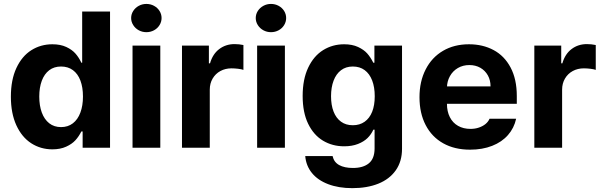

<svg xmlns="http://www.w3.org/2000/svg" viewBox="-20 -767 3128 997"><path d="M36.5 -264.8Q36.5 -352.8 65.3 -414.2Q94.1 -475.7 142.9 -506.4Q191.6 -537.1 252 -537.1Q293.9 -537.1 324.1 -523.1Q354.3 -509 372 -488.7Q389.7 -468.4 402.5 -441.3H406.7V-707H551.4V0H409.1V-84.4H402.5Q389.2 -57.9 371.3 -38.4Q353.3 -18.8 323.1 -5.2Q292.9 8.5 252.1 8.5Q191.1 8.5 142 -23.2Q93 -55 64.7 -116.9Q36.5 -178.9 36.5 -264.8ZM410.8 -265.6Q410.8 -313.6 397.5 -348.7Q384.3 -383.8 358.7 -402.7Q333.1 -421.6 297 -421.6Q260.9 -421.6 235.5 -402.3Q210.2 -382.9 197 -347.6Q183.9 -312.3 183.9 -265.6Q183.9 -218.5 197 -182.8Q210.2 -147 235.5 -127Q260.9 -107 297 -107Q332.7 -107 358.3 -126.6Q383.9 -146.2 397.3 -182.2Q410.8 -218.2 410.8 -265.6Z M668.2 -530.3H812.4V0H668.2ZM661 -673.3Q661 -693.3 671.9 -710.2Q682.7 -727 700.8 -736.8Q718.9 -746.6 740.1 -746.6Q761.6 -746.6 779.7 -736.8Q797.8 -727 808.4 -710.2Q819 -693.3 819 -673.3Q819 -653.7 808.4 -636.6Q797.8 -619.5 779.7 -609.7Q761.6 -599.9 740.1 -599.9Q718.9 -599.9 700.8 -609.7Q682.7 -619.5 671.9 -636.6Q661 -653.7 661 -673.3Z M925 -530.3H1064.7V-438.2H1070.6Q1084.6 -486.9 1118.7 -512.4Q1152.7 -538 1197.9 -538Q1221.2 -538 1244 -533.2V-404.1Q1234.7 -407.7 1216.3 -409.9Q1197.9 -412.1 1182.2 -412.1Q1150.1 -412.1 1124.5 -398.2Q1098.9 -384.3 1084.1 -359Q1069.3 -333.8 1069.3 -301.4V0H925Z M1315.2 -530.3H1459.4V0H1315.2ZM1308 -673.3Q1308 -693.3 1318.8 -710.2Q1329.7 -727 1347.8 -736.8Q1365.9 -746.6 1387 -746.6Q1408.6 -746.6 1426.7 -736.8Q1444.8 -727 1455.4 -710.2Q1465.9 -693.3 1465.9 -673.3Q1465.9 -653.7 1455.4 -636.6Q1444.8 -619.5 1426.7 -609.7Q1408.6 -599.9 1387 -599.9Q1365.9 -599.9 1347.8 -609.7Q1329.7 -619.5 1318.8 -636.6Q1308 -653.7 1308 -673.3Z M1565 43.5H1707.1Q1713.7 74.7 1741 90Q1768.4 105.2 1812.8 105.2Q1866 105.2 1895.5 80.9Q1925.1 56.5 1925.1 3.7V-93.8H1918.8Q1907.3 -68.7 1888.4 -50.1Q1869.4 -31.5 1838.7 -19.4Q1808 -7.3 1767.2 -7.3Q1706.1 -7.3 1657.3 -36.5Q1608.5 -65.8 1580.1 -124.4Q1551.6 -183.1 1551.6 -268.6Q1551.6 -355.3 1580.4 -415.9Q1609.2 -476.5 1658 -506.8Q1706.8 -537.1 1767.1 -537.1Q1809 -537.1 1839.2 -523.1Q1869.4 -509 1886.7 -489.6Q1904 -470.1 1918.5 -441.3H1924.2V-530.3H2067.6V5.8Q2067.6 71.2 2035.1 117.4Q2002.5 163.5 1944.4 186.8Q1886.3 210 1809.5 210Q1738.3 210 1684.3 189.4Q1630.3 168.9 1599.8 131.4Q1569.3 94 1565 43.5ZM1925.9 -267.3Q1925.9 -314.4 1912.5 -349.3Q1899 -384.2 1873.6 -402.9Q1848.2 -421.6 1812.1 -421.6Q1776 -421.6 1750.7 -402.3Q1725.3 -382.9 1712.2 -348.1Q1699 -313.2 1699 -267.3Q1699 -221.1 1712.2 -187.4Q1725.3 -153.7 1750.7 -135.2Q1776 -116.7 1812.1 -116.7Q1847.8 -116.7 1873.4 -134.8Q1899 -152.8 1912.5 -186.6Q1925.9 -220.3 1925.9 -267.3Z M2158.3 -262.4Q2158.3 -344 2190.3 -406.4Q2222.2 -468.9 2280.3 -503Q2338.3 -537.1 2415.2 -537.1Q2486.8 -537.1 2542.9 -507.1Q2599.1 -477.2 2631.3 -416.5Q2663.6 -355.8 2663.6 -268.6V-227.9H2217.5V-318.5H2527.2Q2527.2 -350.8 2513.2 -375.7Q2499.2 -400.7 2474.3 -415Q2449.3 -429.2 2417.4 -429.2Q2383.8 -429.2 2357.4 -413.7Q2331.1 -398.2 2316.3 -371.5Q2301.5 -344.8 2300.9 -313V-228.1Q2300.9 -188.3 2315.9 -158.7Q2330.9 -129.1 2358.6 -113.4Q2386.3 -97.7 2423 -97.7Q2447.2 -97.7 2467.2 -104.7Q2487.1 -111.6 2501.2 -123.1Q2515.2 -134.6 2522.2 -150.6H2660.2Q2649.7 -102.2 2617.9 -65.9Q2586.1 -29.5 2535.6 -9.7Q2485 10.2 2420.8 10.2Q2340.6 10.2 2281.4 -22.9Q2222.2 -56.1 2190.3 -117.6Q2158.3 -179.1 2158.3 -262.4Z M2754.6 -530.3H2894.3V-438.2H2900.1Q2914.2 -486.9 2948.2 -512.4Q2982.2 -538 3027.5 -538Q3050.8 -538 3073.6 -533.2V-404.1Q3064.3 -407.7 3045.9 -409.9Q3027.5 -412.1 3011.8 -412.1Q2979.6 -412.1 2954.1 -398.2Q2928.5 -384.3 2913.7 -359Q2898.9 -333.8 2898.9 -301.4V0H2754.6Z"/></svg>

Font: Pretendard Std Variable
Style: Regular
Weight: 400
Designer: Base glyphs from Inter by Rasmus Andersson; Hangeul glyphs from Noto Sans CJK(Source Han Sans) by Jang Soo-young and Kan
Foundry: Kil Hyung-jin
Version: Version 1.309;Glyphs 3.2 (3225)